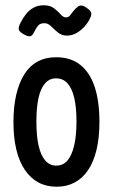

<svg xmlns="http://www.w3.org/2000/svg" viewBox="-20 -694 428 728"><path d="M195 14Q156 14 126 -2Q96 -18 74.5 -49.5Q53 -81 42 -126.5Q31 -172 31 -231Q31 -289 41.5 -334.5Q52 -380 72 -412Q92 -444 122.5 -460.5Q153 -477 193 -477Q248 -477 284.5 -448Q321 -419 339 -364.5Q357 -310 357 -232Q357 -172 346 -126Q335 -80 314 -49Q293 -18 263 -2Q233 14 195 14ZM193 -66Q219 -66 235.5 -85Q252 -104 261 -141.5Q270 -179 270 -234Q270 -287 261.5 -323Q253 -359 236 -378Q219 -397 192 -397Q168 -397 151 -378Q134 -359 126 -322.5Q118 -286 118 -233Q118 -178 126.5 -141Q135 -104 152 -85Q169 -66 193 -66ZM146 -674Q170 -674 185 -662.5Q200 -651 210 -639.5Q220 -628 230 -628Q239 -628 245 -635Q251 -642 257.5 -651Q264 -660 273 -667Q279 -673 287.5 -673Q296 -673 306 -666Q323 -655 325.5 -646Q328 -637 322 -626Q315 -610 301.5 -594.5Q288 -579 270.5 -569Q253 -559 234 -559Q214 -559 199.5 -571Q185 -583 173.5 -594.5Q162 -606 149 -606Q132 -606 124.5 -597Q117 -588 107 -568Q102 -558 94 -556.5Q86 -555 70 -564Q52 -574 51 -583.5Q50 -593 58 -608Q67 -626 79 -641Q91 -656 107.5 -665Q124 -674 146 -674Z"/></svg>

Font: Fredoka Condensed
Style: Regular
Weight: 400
Width: 3
Designer: Ben Nathan
Foundry: Milena B. Brandão, Ben Nathan
Version: Version 2.001